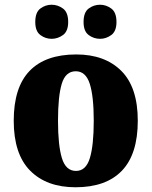

<svg xmlns="http://www.w3.org/2000/svg" viewBox="-20 -781 641 811"><path d="M299 10Q177 10 107.5 -60Q38 -130 38 -271Q38 -412 105 -481.5Q172 -551 302 -551Q423 -551 492.5 -481.5Q562 -412 562 -271Q562 -130 495 -60Q428 10 299 10ZM301 -59Q343 -59 359.5 -113Q376 -167 376 -271Q376 -375 359 -427.5Q342 -480 300 -480Q257 -480 241 -427.5Q225 -375 225 -271Q225 -167 241.5 -113Q258 -59 301 -59ZM403 -617Q376 -617 354.5 -633Q333 -649 333 -688Q333 -729 354.5 -745Q376 -761 403 -761Q428 -761 450 -745Q472 -729 472 -688Q472 -649 450 -633Q428 -617 403 -617ZM198 -617Q172 -617 150.5 -633Q129 -649 129 -688Q129 -729 150.5 -745Q172 -761 198 -761Q224 -761 246 -745Q268 -729 268 -688Q268 -649 246 -633Q224 -617 198 -617Z"/></svg>

Font: Noto Serif Myanmar SemiCondensed Black
Style: Regular
Weight: 900
Width: 4
Designer: Ben Mitchell and the Monotype Design Team
Foundry: Monotype Imaging Inc.
Version: Version 2.106; ttfautohint (v1.8.4.7-5d5b)